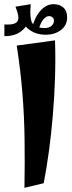

<svg xmlns="http://www.w3.org/2000/svg" viewBox="-20 -875 345 918"><path d="M97 23Q99 -97 97.5 -209Q96 -321 87 -431.5Q78 -542 60 -657L243 -682Q246 -592 243 -501.5Q240 -411 232.5 -322.5Q225 -234 214 -152.5Q203 -71 189 1ZM199 -709Q153 -709 120.5 -732.5Q88 -756 81 -799L125 -814Q125 -795 129 -778Q133 -761 147.5 -751Q162 -741 194 -741Q215 -741 226.5 -751.5Q238 -762 238 -776Q238 -786 231 -792Q224 -798 214 -798Q202 -798 188.5 -783.5Q175 -769 166 -737L133 -742Q147 -795 174.5 -825Q202 -855 236 -855Q265 -855 283 -839Q301 -823 301 -792Q301 -754 271.5 -731.5Q242 -709 199 -709ZM1 -702V-758Q18 -757 33 -758.5Q48 -760 58 -767.5Q68 -775 68 -789Q68 -799 64.5 -812Q61 -825 54 -843L127 -855Q126 -842 125.5 -833Q125 -824 125 -814Q125 -789 112.5 -763Q100 -737 72.5 -719.5Q45 -702 1 -702Z"/></svg>

Font: Marhey Medium
Style: Regular
Weight: 500
Designer: Nur Syamsi & Bustanul Arifin
Foundry: Namelatype
Version: Version 1.000